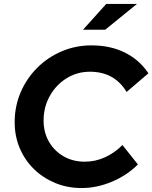

<svg xmlns="http://www.w3.org/2000/svg" viewBox="-20 -937 769 969"><path d="M392 12Q320 12 258.5 -13.5Q197 -39 151 -84Q105 -129 79.5 -189.5Q54 -250 54 -320Q54 -400 84 -470.5Q114 -541 167.5 -594.5Q221 -648 291.5 -678Q362 -708 442 -708Q537 -708 610.5 -671.5Q684 -635 729 -567L619 -473Q557 -575 434 -575Q369 -575 316 -542Q263 -509 231.5 -453Q200 -397 200 -328Q200 -269 227 -222Q254 -175 301 -148Q348 -121 408 -121Q461 -121 509.5 -143Q558 -165 598 -205L676 -107Q621 -52 545 -20Q469 12 392 12ZM399 -787 516 -917H671L511 -787Z"/></svg>

Font: Red Hat Display
Style: Bold Italic
Weight: 700
Italic angle: -12°
Designer: Pentagram, MCKL
Foundry: Pentagram, MCKL
Version: Version 1.023; ttfautohint (v1.8.3)